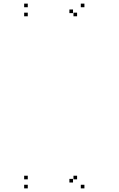

<svg xmlns="http://www.w3.org/2000/svg" viewBox="-20 -831 660 1061"><path d="M446.5 -791V-811H426.5V-791ZM133.5 -791V-811H113.5V-791ZM133.5 -741V-761H113.5V-741ZM406 -741V-761H386V-741ZM383.5 -758.5V-778.5H363.5V-758.5ZM383.5 177.5V157.5H363.5V177.5ZM406 160V140H386V160ZM133.5 160V140H113.5V160ZM133.5 210V190H113.5V210ZM446.5 210V190H426.5V210Z"/></svg>

Font: Monaspace Argon Dots Var
Style: Regular
Weight: 400
Designer: Riley Cran and the Lettermatic Team
Version: Version 1.100 (Monaspace Argon Dots)